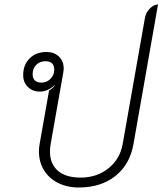

<svg xmlns="http://www.w3.org/2000/svg" viewBox="-20 -824 722 853"><path d="M153 -151Q153 -168 156 -184L198 -422Q215 -432 224 -445L223 -446Q192 -417 157 -417Q125 -417 104 -437.5Q83 -458 83 -490Q83 -536 111.5 -564.5Q140 -593 186 -593Q221 -593 242 -572.5Q263 -552 263 -519Q263 -513 261 -501L205 -184Q202 -166 202 -151Q202 -96 237 -65.5Q272 -35 338 -35Q410 -35 461.5 -76Q513 -117 525 -184L624 -745Q628 -768 645.5 -786Q663 -804 682 -804L573 -184Q557 -93 492.5 -42Q428 9 330 9Q278 9 237.5 -11.5Q197 -32 175 -68.5Q153 -105 153 -151ZM221 -514Q221 -552 182 -552Q157 -552 141 -536Q125 -520 125 -495Q125 -457 165 -457Q188 -457 204.5 -474Q221 -491 221 -514Z"/></svg>

Font: K2D Thin
Style: Italic
Weight: 100
Italic angle: -10°
Designer: Katatrad Aksorn Co.,Ltd.
Foundry: Cadson Demak Co.,Ltd.
Version: Version 1.000; ttfautohint (v1.6)